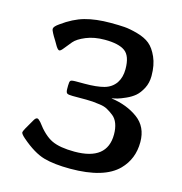

<svg xmlns="http://www.w3.org/2000/svg" viewBox="-109 -816 889 937"><g transform="rotate(15 336.0 -347.5)"><path d="M57.1 -89.8Q57.1 -97.7 95.2 -161.1Q103 -174.3 110.8 -173.8Q116.7 -173.8 128.9 -160.2Q170.9 -103 211.9 -83.5Q252.9 -64 327.1 -64Q492.2 -64 492.2 -194.8Q492.2 -225.6 483.6 -248.8Q475.1 -272 458 -285.4Q440.9 -298.8 425 -307.4Q409.2 -315.9 386 -318.8Q362.8 -321.8 349.9 -323Q336.9 -324.2 317.9 -324.2H248Q227.1 -324.2 220.5 -328.6Q213.9 -333 213.9 -351.1V-368.2Q213.9 -387.2 218.5 -392.1Q223.1 -397 245.1 -397H289.1Q350.1 -397 387 -407Q423.8 -417 444.8 -446.8Q463.9 -475.6 463.9 -517.1Q463.9 -584 431.9 -606.9Q399.9 -629.9 330.1 -629.9Q275.9 -629.9 235.4 -613Q194.8 -596.2 178 -576.2Q161.1 -556.2 147.9 -539.1Q134.8 -522 127.9 -522Q121.1 -522 110.8 -538.1Q105 -549.3 96.4 -562.7Q87.9 -576.2 84.5 -582Q81.1 -587.9 77.1 -595.5Q73.2 -603 71.5 -607.4Q69.8 -611.8 69.8 -616.2Q69.8 -627.4 95.2 -645Q151.4 -686 206.3 -701.4Q261.2 -716.8 335.9 -716.8Q377.9 -716.8 405.5 -714.8Q433.1 -712.9 472.7 -701.9Q512.2 -690.9 536.1 -671.4Q560.1 -651.9 577.6 -612.5Q595.2 -573.2 595.2 -518.1Q595.2 -482.9 580.6 -454.8Q565.9 -426.8 547.9 -411.4Q529.8 -396 503.9 -384.5Q478 -373 464.1 -369.1Q450.2 -365.2 436 -362.8V-361.8Q515.1 -350.6 570.6 -309.8Q626 -269 626 -191.9Q626 -106.9 569.8 -49.8Q499 22 328.1 22Q247.1 22 194.6 7.1Q142.1 -7.8 78.1 -63Q57.1 -81.1 57.1 -89.8Z"/></g></svg>

Font: CMU Sans Serif
Style: Bold
Weight: 700
Version: Version 0.7.0